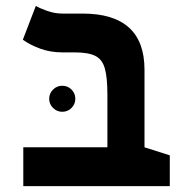

<svg xmlns="http://www.w3.org/2000/svg" viewBox="-20 -632 626 652"><path d="M556.6 -104.5V0H59.1V-131.8H344.7V-311.5Q344.7 -369.1 335.9 -399.9Q327.1 -430.7 303.2 -442.4Q279.3 -454.1 233.9 -454.1H192.4Q150.9 -454.1 116.5 -466.8Q82 -479.5 57.6 -497.1L101.6 -611.8Q112.8 -605 138.9 -595.5Q165 -585.9 191.9 -585.9H260.3Q470.7 -585.9 470.7 -395V-131.8ZM191.4 -252.4Q173.3 -252.4 160.2 -265.4Q147 -278.3 147 -296.4Q147 -314.9 160.2 -327.9Q173.3 -340.8 191.4 -340.8Q210 -340.8 222.9 -327.9Q235.8 -314.9 235.8 -296.4Q235.8 -278.3 222.9 -265.4Q210 -252.4 191.4 -252.4Z"/></svg>

Font: CaskaydiaMono NF
Style: Bold
Weight: 700
Designer: Aaron Bell
Foundry: Saja Typeworks
Version: Version 2111.001; ttfautohint (v1.8.4);Nerd Fonts 3.1.1